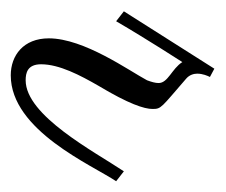

<svg xmlns="http://www.w3.org/2000/svg" viewBox="-50 -336 409 348"><g transform="rotate(90 154.0 -161.5)"><path d="M290 -182C254 -128 189 -4 125 -4C112 -4 96 -7 96 -32C96 -65 116 -103 135 -136C168 -191 177 -219 177 -234C177 -250 175 -249 122 -295C115 -301 113 -309 113 -315C113 -325 117 -334 119 -338L104 -346L0 -182L18 -168C50 -223 92 -288 92 -288C104 -269 130 -262 130 -245C130 -239 128 -232 125 -224C108 -192 49 -110 49 -46C49 0 80 23 116 23C216 23 279 -125 308 -168Z"/></g></svg>

Font: Parisienne
Style: Regular
Weight: 400
Designer: Astigmatic (AOETI)
Foundry: Astigmatic (AOETI)
Version: Version 1.000